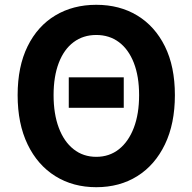

<svg xmlns="http://www.w3.org/2000/svg" viewBox="-20 -774 810 808"><path d="M269.4 -320.3V-448.5H500.8V-320.3ZM385.1 13.8Q287.4 13.8 212.7 -32.8Q138 -79.4 96.1 -166.4Q54.2 -253.3 54.2 -373.6Q54.2 -494 96.1 -579.1Q138 -664.2 212.7 -709Q287.4 -753.8 385.1 -753.8Q483.6 -753.8 557.9 -708.6Q632.2 -663.4 674.1 -578.7Q716 -494 716 -373.6Q716 -253.3 674.1 -166.4Q632.2 -79.4 557.9 -32.8Q483.6 13.8 385.1 13.8ZM385.1 -114Q440.2 -114 480.6 -146Q520.9 -178 543.2 -236.3Q565.4 -294.5 565.4 -373.6Q565.4 -452.6 543.2 -509.5Q520.9 -566.4 480.6 -596.6Q440.2 -626.8 385.1 -626.8Q330.1 -626.8 289.7 -596.6Q249.2 -566.4 227.4 -509.5Q205.5 -452.6 205.5 -373.6Q205.5 -294.5 227.4 -236.3Q249.2 -178 289.7 -146Q330.1 -114 385.1 -114Z"/></svg>

Font: Noto Sans HK Thin
Style: Regular
Weight: 100
Designer: Ryoko NISHIZUKA 西塚涼子 (kana, bopomofo & ideographs); Paul D. Hunt (Latin, Greek & Cyrillic); Sandoll Communications 산돌커뮤니
Foundry: Adobe
Version: Version 2.004-H2;hotconv 1.0.118;makeotfexe 2.5.65603